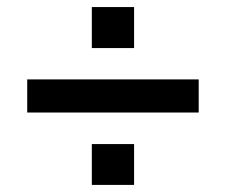

<svg xmlns="http://www.w3.org/2000/svg" viewBox="-20 -602 640 544"><path d="M57.1 -283.2V-377H543V-283.2ZM240.2 -78.1V-193.8H359.9V-78.1ZM240.2 -465.8V-582H359.9V-465.8Z"/></svg>

Font: TASA Orbiter Text Medium
Style: Regular
Weight: 500
Designer: Weizhong Zhang
Version: Version 1.000;Glyphs 3.1.2 (3151)